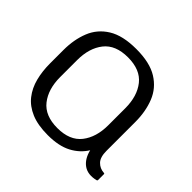

<svg xmlns="http://www.w3.org/2000/svg" viewBox="-171 -921 1142 1142"><g transform="rotate(45 400.0 -350.5)"><path d="M762.5 -55V-5Q762.5 0 757 1.5Q696 16.5 657.2 -10.8Q618.5 -38 604 -97.5Q571.5 -44.5 512.8 -13.5Q454 17.5 362.5 17.5Q278.5 17.5 222.2 -6.2Q166 -30 132.5 -72.5Q99 -115 84.5 -171.8Q70 -228.5 70 -294V-406.5Q70 -494 98 -564.5Q126 -635 192.2 -676.2Q258.5 -717.5 372.5 -717.5Q487 -717.5 553 -676.2Q619 -635 647 -564.5Q675 -494 675 -406.5V-164Q675 -110 698.5 -86Q722 -62 756.5 -60Q762.5 -60 762.5 -55ZM575 -279V-421.5Q575 -523 525.8 -585.2Q476.5 -647.5 372.5 -647.5Q268.5 -647.5 219.2 -585.2Q170 -523 170 -421.5V-279Q170 -178 219.2 -115.2Q268.5 -52.5 372.5 -52.5Q476.5 -52.5 525.8 -115.2Q575 -178 575 -279Z"/></g></svg>

Font: MFEK Sans
Style: Regular
Weight: 400
Designer: Owen Earl
Foundry: indestructible type*
Version: Version 0.001; ttfautohint (v1.8.4.7-5d5b)